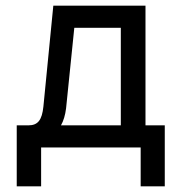

<svg xmlns="http://www.w3.org/2000/svg" viewBox="-20 -520 640 677"><path d="M80 -78H39V137H125V0H476V137H561V-78H493V-500H168L133 -144C128 -97 114 -78 80 -78ZM195 -78C204 -94 210 -114 213 -138L242 -422H406V-78Z"/></svg>

Font: LT Wave Mono
Style: Regular
Weight: 400
Designer: Daniel Lyons
Version: Version 2.5 (Glyphs App)